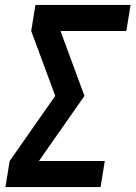

<svg xmlns="http://www.w3.org/2000/svg" viewBox="-20 -755 547 775"><path d="M2 0 19 -105 203 -368 106 -630 123 -735H507L490 -630H224L321 -368L137 -105H403L386 0Z"/></svg>

Font: Iosevka Extrabold Oblique
Style: Regular
Weight: 800
Italic angle: -9°
Monospace: yes
Designer: Belleve Invis
Foundry: Belleve Invis
Version: Version 32.5.0; ttfautohint (v1.8.4)